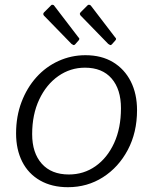

<svg xmlns="http://www.w3.org/2000/svg" viewBox="-20 -770 638 800"><path d="M263 10Q196 10 147 -18Q98 -46 72.5 -96.5Q47 -147 47 -214Q47 -285 69.5 -344.5Q92 -404 131.5 -448Q171 -492 224 -516Q277 -540 336 -540Q403 -540 451 -511Q499 -482 525 -430.5Q551 -379 551 -311Q551 -218 512.5 -145.5Q474 -73 409 -31.5Q344 10 263 10ZM267 -43Q329 -43 378 -77.5Q427 -112 455.5 -174Q484 -236 484 -319Q484 -398 445 -443Q406 -488 334 -488Q273 -488 223 -453Q173 -418 143.5 -355.5Q114 -293 114 -211Q114 -133 154 -88Q194 -43 267 -43ZM193 -748Q195 -751 200 -750Q205 -749 206 -746L307 -614Q310 -612 310.5 -609Q311 -606 308 -602L293 -585Q289 -581 285.5 -582.5Q282 -584 278 -587L167 -701Q156 -710 163 -718ZM345 -748Q348 -751 352.5 -750Q357 -749 359 -746L460 -614Q463 -612 463.5 -608.5Q464 -605 461 -602L446 -585Q442 -581 438.5 -582.5Q435 -584 431 -587L320 -701Q308 -711 316 -719Z"/></svg>

Font: Libre Franklin Thin Light
Style: Italic
Weight: 300
Italic angle: -8°
Version: Version 3.000